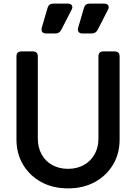

<svg xmlns="http://www.w3.org/2000/svg" viewBox="-20 -1029 752 1061"><path d="M356 12Q272 12 208 -23Q144 -58 107.5 -119Q71 -180 71 -258V-717Q71 -745 99 -745H161Q189 -745 189 -717V-263Q189 -214 210 -176Q231 -138 269 -117Q307 -96 356 -96Q405 -96 443 -117Q481 -138 502.5 -176Q524 -214 524 -263V-717Q524 -745 552 -745H613Q641 -745 641 -717V-258Q641 -180 604.5 -119Q568 -58 504 -23Q440 12 356 12ZM235 -844Q220 -844 213.5 -852.5Q207 -861 211 -876L243 -986Q250 -1009 274 -1009H355Q371 -1009 377 -999.5Q383 -990 376 -976L319 -865Q309 -844 286 -844ZM436 -844Q421 -844 414.5 -852.5Q408 -861 412 -876L444 -986Q451 -1009 475 -1009H556Q572 -1009 578 -999.5Q584 -990 577 -976L520 -865Q510 -844 487 -844Z"/></svg>

Font: Pitagon Sans Text SemiBold
Style: Regular
Weight: 600
Designer: Travis Tran
Foundry: Pitagon
Version: Version 1.001; ttfautohint (v1.8.4.7-5d5b);gftools[0.9.26]